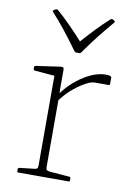

<svg xmlns="http://www.w3.org/2000/svg" viewBox="-84 -792 586 846"><g transform="rotate(10 209.0 -369.0)"><path d="M359 -732Q364 -729 360 -724Q331 -690 302 -653.5Q273 -617 240 -570Q238 -565 231 -565H218Q212 -565 209 -570Q175 -617 146 -653.5Q117 -690 86 -724Q82 -728 87 -731Q89 -733 91.5 -734.5Q94 -736 97 -737Q103 -739 107 -735Q136 -710 168.5 -677Q201 -644 235 -606H217Q250 -644 281.5 -677Q313 -710 341 -735Q345 -739 351 -737Q353 -736 355 -735Q357 -734 359 -732ZM141 0V-327H177V0ZM389 -455Q389 -449 383 -449H325Q318 -449 310.5 -447.5Q303 -446 296 -443Q266 -430 232 -402.5Q198 -375 169 -333L163 -351Q171 -370 191 -394Q211 -418 239.5 -440.5Q268 -463 300.5 -477.5Q333 -492 364 -492Q389 -492 389 -483ZM59 0Q53 0 53 -6V-14Q53 -20 59 -21L128 -29Q136 -30 138.5 -33.5Q141 -37 141 -47V-180H177V-43Q177 -35 180.5 -32.5Q184 -30 194 -28L283 -21Q289 -20 289 -14V-6Q289 0 283 0ZM141 -327V-471L160 -446L52 -455Q46 -456 46 -462V-469Q46 -475 52 -476L156 -491Q169 -493 172.5 -490.5Q176 -488 176 -480V-392L177 -374V-327Z"/></g></svg>

Font: Hahmlet Thin
Style: Regular
Weight: 250
Version: Version 1.002